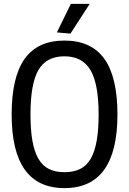

<svg xmlns="http://www.w3.org/2000/svg" viewBox="-20 -959 665 989"><path d="M273 -792 345 -939H442L343 -786ZM312 10Q40 10 40 -369Q40 -562 107 -656Q174 -750 312 -750Q450 -750 517.5 -656Q585 -562 585 -369Q585 10 312 10ZM312 -72Q359 -72 392.5 -88.5Q426 -105 447 -141Q468 -177 478 -233.5Q488 -290 488 -369Q488 -527 446 -598Q404 -669 312 -669Q219 -669 178 -598.5Q137 -528 137 -369Q137 -290 147 -233.5Q157 -177 178 -141Q199 -105 232 -88.5Q265 -72 312 -72Z"/></svg>

Font: Encode Sans Compressed
Style: Medium
Weight: 500
Designer: Pablo Impallari, Andres Torresi
Foundry: Pablo Impallari, Andres Torresi
Version: Version 1.000; ttfautohint (v1.00) -l 8 -r 50 -G 200 -x 14 -